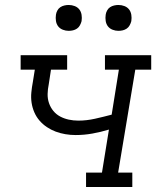

<svg xmlns="http://www.w3.org/2000/svg" viewBox="-20 -752 640 772"><path d="M326 0V-58H390L418 -231Q385 -221 351.5 -215Q318 -209 284 -209Q263 -209 242.5 -212.5Q222 -216 203.5 -223Q185 -230 168.5 -241Q152 -252 139 -267Q126 -282 118 -300.5Q110 -319 107 -339Q104 -359 106 -380Q108 -401 112 -422L120 -472H63V-530H250V-472H185L176 -413Q172 -394 171.5 -374.5Q171 -355 177 -337.5Q183 -320 194.5 -306Q206 -292 222 -283.5Q238 -275 256.5 -271Q275 -267 295 -267Q328 -267 361.5 -274.5Q395 -282 429 -291L458 -472H402V-530H588V-472H524L455 -58H512V0ZM456 -628Q444 -628 432.5 -632.5Q421 -637 414 -646Q407 -655 405 -667.5Q403 -680 405 -693Q406 -701 410.5 -709.5Q415 -718 422.5 -723Q430 -728 439 -730Q448 -732 456 -732Q469 -732 480.5 -727.5Q492 -723 499 -714Q506 -705 508 -692.5Q510 -680 508 -667Q506 -659 501.5 -650.5Q497 -642 489.5 -637Q482 -632 473.5 -630Q465 -628 456 -628ZM256 -628Q244 -628 232.5 -632.5Q221 -637 214 -646Q207 -655 205 -667.5Q203 -680 205 -693Q206 -701 210.5 -709.5Q215 -718 222.5 -723Q230 -728 239 -730Q248 -732 256 -732Q269 -732 280.5 -727.5Q292 -723 299 -714Q306 -705 308 -692.5Q310 -680 308 -667Q306 -659 301.5 -650.5Q297 -642 289.5 -637Q282 -632 273.5 -630Q265 -628 256 -628Z"/></svg>

Font: Iosevka Slab LtExObl
Style: Regular
Weight: 300
Width: 7
Italic angle: -9°
Monospace: yes
Designer: Belleve Invis
Foundry: Belleve Invis
Version: Version 11.1.0; ttfautohint (v1.8.3)